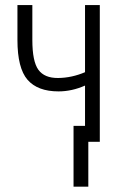

<svg xmlns="http://www.w3.org/2000/svg" viewBox="-20 -548 474 742"><path d="M308.6 -528.3H365.7V0H321.3V173.3H264.2V-61.5H308.6V-217.3Q257.8 -194.8 206.1 -194.8Q125.5 -194.8 86.4 -239.7Q47.4 -284.7 47.4 -393.6V-528.3H105V-393.6Q105 -310.5 128.4 -278.3Q151.9 -246.1 204.6 -246.6Q257.3 -247.1 308.6 -269Z"/></svg>

Font: RobotoCondensed-Light
Style: Light
Weight: 300
Designer: Google
Version: Version 1.200311; 2013